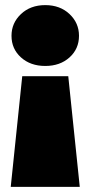

<svg xmlns="http://www.w3.org/2000/svg" viewBox="-20 -577 354 751"><path d="M252 -522C227.3 -545.3 195.7 -557 157 -557C118.3 -557 86.7 -545.3 62 -522C37.3 -498.7 25 -470.3 25 -437C25 -403 37.3 -374.8 62 -352.5C86.7 -330.2 118.3 -319 157 -319C195.7 -319 227.3 -330.2 252 -352.5C276.7 -374.8 289 -403 289 -437C289 -470.3 276.7 -498.7 252 -522ZM292 154 247 -279H67L22 154Z"/></svg>

Font: Montserrat Custom Black
Style: Regular
Weight: 900
Designer: Julieta Ulanovsky
Foundry: Julieta Ulanovsky
Version: Version 7.200